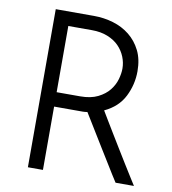

<svg xmlns="http://www.w3.org/2000/svg" viewBox="-81 -784 764 854"><g transform="rotate(10 301.5 -357.0)"><path d="M102 0V-714H275Q320 -714 362 -701.5Q404 -689 436.5 -663Q469 -637 488.5 -598Q508 -559 508 -505Q508 -445 481 -391Q454 -337 392 -308Q401 -293 416 -268Q431 -243 449 -213.5Q467 -184 486.5 -152Q506 -120 524 -91Q542 -62 557 -38Q572 -14 581 0H498Q490 -12 477 -33Q464 -54 448 -80Q432 -106 414 -135Q396 -164 379 -192Q362 -220 346.5 -245Q331 -270 320 -288Q310 -286 299 -286Q288 -286 277 -286H170V0ZM170 -351H276Q324 -351 356 -367Q388 -383 406.5 -406.5Q425 -430 432.5 -456.5Q440 -483 440 -505Q440 -532 429.5 -558Q419 -584 399 -604.5Q379 -625 348 -637.5Q317 -650 277 -650H170Z"/></g></svg>

Font: Josefin Sans
Style: Regular
Weight: 400
Designer: Santiago Orozco
Foundry: Typemade
Version: Version 1.0